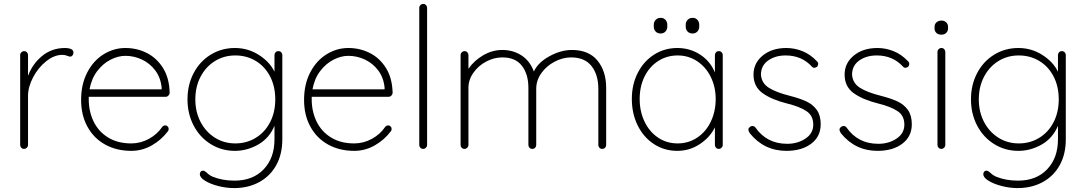

<svg xmlns="http://www.w3.org/2000/svg" viewBox="-20 -760 5543 980"><path d="M355 -492Q355 -483 350 -477Q345 -471 337 -471Q334 -471 322.5 -475.5Q311 -480 298 -480Q257 -480 216 -447.5Q175 -415 149 -365.5Q123 -316 123 -270V-20Q123 -12 117 -6Q111 0 103 0Q94 0 88.5 -6Q83 -12 83 -20V-479Q83 -487 89 -493Q95 -499 103 -499Q112 -499 117.5 -493Q123 -487 123 -479V-373Q146 -434 194.5 -474Q243 -514 309 -515Q355 -515 355 -492Z M841 -102Q841 -95 837 -90Q804 -46 755 -18Q706 10 650 10Q575 10 517 -22Q459 -54 426.5 -113Q394 -172 394 -250Q394 -330 425.5 -390.5Q457 -451 509 -483Q561 -515 620 -515Q679 -515 729.5 -489.5Q780 -464 812 -413Q844 -362 846 -287Q846 -279 840 -272.5Q834 -266 826 -266H433V-253Q433 -191 458 -139.5Q483 -88 532 -58Q581 -28 650 -28Q698 -28 740.5 -51.5Q783 -75 807 -111Q814 -120 824 -120Q831 -120 836 -114.5Q841 -109 841 -102ZM437 -304H805V-313Q800 -364 772.5 -400.5Q745 -437 704.5 -456Q664 -475 620 -475Q583 -475 544.5 -455.5Q506 -436 476.5 -397.5Q447 -359 437 -304Z M1421 -479V-49Q1421 27 1390 83Q1359 139 1303 169.5Q1247 200 1175 200Q1135 200 1094 189.5Q1053 179 1026.5 162.5Q1000 146 1000 129Q1000 121 1004.5 116Q1009 111 1017 111Q1023 111 1035 121Q1049 135 1066 142Q1115 162 1177 162Q1271 162 1326 104Q1381 46 1381 -49V-118Q1354 -54 1297.5 -22Q1241 10 1179 10Q1111 10 1055.5 -24.5Q1000 -59 968.5 -119Q937 -179 937 -253Q937 -327 968.5 -387Q1000 -447 1055.5 -481Q1111 -515 1179 -515Q1246 -515 1301.5 -479.5Q1357 -444 1381 -394V-479Q1381 -487 1386.5 -493Q1392 -499 1401 -499Q1410 -499 1415.5 -493Q1421 -487 1421 -479ZM1385 -253Q1385 -319 1358.5 -370Q1332 -421 1285.5 -449Q1239 -477 1181 -477Q1123 -477 1076.5 -448Q1030 -419 1003.5 -368Q977 -317 977 -253Q977 -189 1003.5 -138Q1030 -87 1076.5 -57.5Q1123 -28 1181 -28Q1239 -28 1285.5 -56.5Q1332 -85 1358.5 -136Q1385 -187 1385 -253Z M1979 -102Q1979 -95 1975 -90Q1942 -46 1893 -18Q1844 10 1788 10Q1713 10 1655 -22Q1597 -54 1564.5 -113Q1532 -172 1532 -250Q1532 -330 1563.5 -390.5Q1595 -451 1647 -483Q1699 -515 1758 -515Q1817 -515 1867.5 -489.5Q1918 -464 1950 -413Q1982 -362 1984 -287Q1984 -279 1978 -272.5Q1972 -266 1964 -266H1571V-253Q1571 -191 1596 -139.5Q1621 -88 1670 -58Q1719 -28 1788 -28Q1836 -28 1878.5 -51.5Q1921 -75 1945 -111Q1952 -120 1962 -120Q1969 -120 1974 -114.5Q1979 -109 1979 -102ZM1575 -304H1943V-313Q1938 -364 1910.5 -400.5Q1883 -437 1842.5 -456Q1802 -475 1758 -475Q1721 -475 1682.5 -455.5Q1644 -436 1614.5 -397.5Q1585 -359 1575 -304Z M2140 0Q2131 0 2125.5 -6Q2120 -12 2120 -20V-720Q2120 -728 2126 -734Q2132 -740 2140 -740Q2149 -740 2154.5 -734Q2160 -728 2160 -720V-20Q2160 -12 2154 -6Q2148 0 2140 0Z M3074 -311V-20Q3074 -12 3068.5 -6Q3063 0 3054 0Q3045 0 3039.5 -6Q3034 -12 3034 -20V-307Q3034 -378 2999.5 -422.5Q2965 -467 2895 -467Q2852 -467 2810.5 -445Q2769 -423 2743 -386.5Q2717 -350 2717 -307V-20Q2717 -12 2711.5 -6Q2706 0 2697 0Q2688 0 2682.5 -6Q2677 -12 2677 -20V-312Q2677 -381 2644 -424Q2611 -467 2544 -467Q2502 -467 2462 -446Q2422 -425 2396.5 -389Q2371 -353 2371 -312V-20Q2371 -12 2365 -6Q2359 0 2351 0Q2342 0 2336.5 -6Q2331 -12 2331 -20V-479Q2331 -487 2337 -493Q2343 -499 2351 -499Q2360 -499 2365.5 -493Q2371 -487 2371 -479V-409Q2400 -451 2446.5 -478Q2493 -505 2544 -505Q2599 -505 2642 -477Q2685 -449 2705 -395Q2726 -441 2784.5 -473Q2843 -505 2899 -505Q2985 -505 3029.5 -451Q3074 -397 3074 -311Z M3669 -479V-20Q3669 -12 3663 -6Q3657 0 3649 0Q3640 0 3634.5 -6Q3629 -12 3629 -20V-110Q3604 -59 3552 -24.5Q3500 10 3437 10Q3371 10 3318 -24.5Q3265 -59 3235 -119.5Q3205 -180 3205 -255Q3205 -329 3235.5 -388.5Q3266 -448 3319 -481.5Q3372 -515 3437 -515Q3502 -515 3554 -481Q3606 -447 3629 -390V-479Q3629 -487 3634.5 -493Q3640 -499 3649 -499Q3658 -499 3663.5 -493Q3669 -487 3669 -479ZM3633 -255Q3633 -316 3608 -367Q3583 -418 3538.5 -447.5Q3494 -477 3439 -477Q3384 -477 3339.5 -448.5Q3295 -420 3270 -369.5Q3245 -319 3245 -255Q3245 -191 3270 -139Q3295 -87 3339 -57.5Q3383 -28 3439 -28Q3494 -28 3538.5 -57.5Q3583 -87 3608 -139Q3633 -191 3633 -255ZM3317 -625V-633Q3317 -649 3327 -659Q3337 -669 3353 -669Q3367 -669 3376.5 -659Q3386 -649 3386 -633V-625Q3386 -609 3376.5 -599Q3367 -589 3352 -589Q3336 -589 3326.5 -599Q3317 -609 3317 -625ZM3480 -625V-633Q3480 -649 3490 -659Q3500 -669 3516 -669Q3530 -669 3539.5 -659Q3549 -649 3549 -633V-625Q3549 -609 3539.5 -599Q3530 -589 3515 -589Q3499 -589 3489.5 -599Q3480 -609 3480 -625Z M3800 -99Q3800 -106 3808 -112Q3813 -117 3820 -117Q3830 -117 3836 -109Q3894 -26 3998 -26Q4051 -26 4091 -52.5Q4131 -79 4131 -124Q4131 -170 4096 -193Q4061 -216 4000 -231Q3919 -251 3872.5 -284.5Q3826 -318 3826 -379Q3826 -438 3873 -476.5Q3920 -515 3994 -515Q4035 -515 4075.5 -499Q4116 -483 4149 -448Q4156 -442 4156 -434Q4156 -425 4149 -418Q4141 -414 4136 -414Q4129 -414 4124 -420Q4072 -477 3990 -477Q3937 -477 3900.5 -451Q3864 -425 3864 -379Q3867 -336 3903.5 -312.5Q3940 -289 4011 -271Q4062 -258 4095.5 -242.5Q4129 -227 4149 -199Q4169 -171 4169 -126Q4169 -63 4120.5 -26.5Q4072 10 3994 10Q3880 10 3807 -80Q3800 -91 3800 -99Z M4265 -99Q4265 -106 4273 -112Q4278 -117 4285 -117Q4295 -117 4301 -109Q4359 -26 4463 -26Q4516 -26 4556 -52.5Q4596 -79 4596 -124Q4596 -170 4561 -193Q4526 -216 4465 -231Q4384 -251 4337.5 -284.5Q4291 -318 4291 -379Q4291 -438 4338 -476.5Q4385 -515 4459 -515Q4500 -515 4540.5 -499Q4581 -483 4614 -448Q4621 -442 4621 -434Q4621 -425 4614 -418Q4606 -414 4601 -414Q4594 -414 4589 -420Q4537 -477 4455 -477Q4402 -477 4365.5 -451Q4329 -425 4329 -379Q4332 -336 4368.5 -312.5Q4405 -289 4476 -271Q4527 -258 4560.5 -242.5Q4594 -227 4614 -199Q4634 -171 4634 -126Q4634 -63 4585.5 -26.5Q4537 10 4459 10Q4345 10 4272 -80Q4265 -91 4265 -99Z M4785 0Q4776 0 4770.5 -6Q4765 -12 4765 -20V-495Q4765 -503 4771 -509Q4777 -515 4785 -515Q4794 -515 4799.5 -509Q4805 -503 4805 -495V-20Q4805 -12 4799 -6Q4793 0 4785 0ZM4750 -615V-623Q4750 -637 4760 -646Q4770 -655 4786 -655Q4800 -655 4809.5 -646Q4819 -637 4819 -623V-615Q4819 -601 4809.5 -592Q4800 -583 4785 -583Q4769 -583 4759.5 -592Q4750 -601 4750 -615Z M5420 -479V-49Q5420 27 5389 83Q5358 139 5302 169.5Q5246 200 5174 200Q5134 200 5093 189.5Q5052 179 5025.5 162.5Q4999 146 4999 129Q4999 121 5003.5 116Q5008 111 5016 111Q5022 111 5034 121Q5048 135 5065 142Q5114 162 5176 162Q5270 162 5325 104Q5380 46 5380 -49V-118Q5353 -54 5296.5 -22Q5240 10 5178 10Q5110 10 5054.5 -24.5Q4999 -59 4967.5 -119Q4936 -179 4936 -253Q4936 -327 4967.5 -387Q4999 -447 5054.5 -481Q5110 -515 5178 -515Q5245 -515 5300.5 -479.5Q5356 -444 5380 -394V-479Q5380 -487 5385.5 -493Q5391 -499 5400 -499Q5409 -499 5414.5 -493Q5420 -487 5420 -479ZM5384 -253Q5384 -319 5357.5 -370Q5331 -421 5284.5 -449Q5238 -477 5180 -477Q5122 -477 5075.5 -448Q5029 -419 5002.5 -368Q4976 -317 4976 -253Q4976 -189 5002.5 -138Q5029 -87 5075.5 -57.5Q5122 -28 5180 -28Q5238 -28 5284.5 -56.5Q5331 -85 5357.5 -136Q5384 -187 5384 -253Z"/></svg>

Font: Quicksand Light
Style: Regular
Weight: 300
Designer: Andrew Paglinawan
Foundry: Andrew Paglinawan
Version: Version 3.000